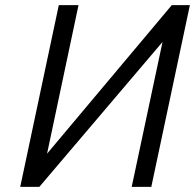

<svg xmlns="http://www.w3.org/2000/svg" viewBox="-20 -731 763 751"><path d="M210 -710.9H287.1L164.1 -129.9L651.9 -710.9H722.7L571.8 0H495.1L615.7 -566.9L133.8 0H59.1Z"/></svg>

Font: Tuffy
Style: Italic
Weight: 400
Italic angle: -12°
Designer: Thatcher Ulrich, Karoly Barta and Michael Everson
Version: Version 001.271